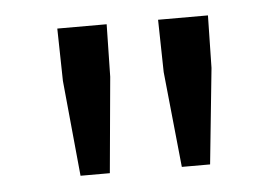

<svg xmlns="http://www.w3.org/2000/svg" viewBox="-33 -813 541 372"><g transform="rotate(-5 237.0 -627.0)"><path d="M110 -483H167L184 -669L186 -771H90L92 -669ZM307 -483H362L381 -669L383 -771H286L288 -669Z"/></g></svg>

Font: Source Han Sans JP
Style: Regular
Weight: 400
Designer: Ryoko NISHIZUKA 西塚涼子 (kana, bopomofo & ideographs); Paul D. Hunt (Latin, Greek & Cyrillic); Sandoll Communications 산돌커뮤니
Foundry: Adobe
Version: Version 2.004;hotconv 1.0.118;makeotfexe 2.5.65603